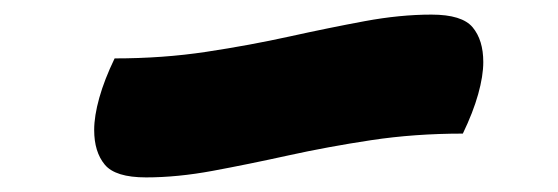

<svg xmlns="http://www.w3.org/2000/svg" viewBox="-20 -504 764 263"><path d="M180 -261Q138 -261 123.5 -278.5Q109 -296 109 -326Q109 -345 116 -370Q123 -395 137 -424Q203 -424 262.5 -433Q322 -442 376.5 -454Q431 -466 479.5 -475Q528 -484 571 -484Q613 -484 627.5 -466.5Q642 -449 642 -419Q642 -400 635 -375Q628 -350 614 -321Q548 -321 488.5 -312Q429 -303 374.5 -291Q320 -279 271.5 -270Q223 -261 180 -261Z"/></svg>

Font: Lemonada
Style: Regular
Weight: 400
Designer: Mohamed Gaber (Arabic), Eduardo Tunni (Latin)
Foundry: Kief Type Foundry
Version: Version 4.005